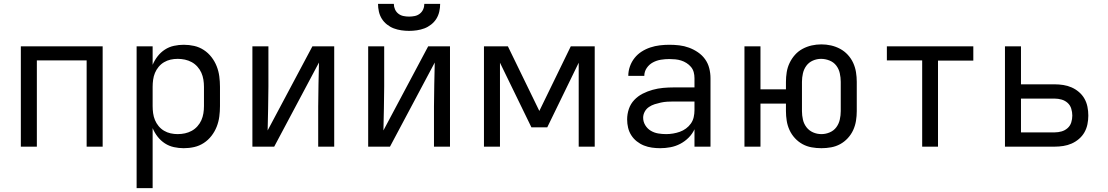

<svg xmlns="http://www.w3.org/2000/svg" viewBox="-20 -760 5740 995"><path d="M88 0V-520H512V0H429V-447H171V0Z M688 215V-520H771V-424Q781 -448 797 -468.5Q813 -489 834.5 -503Q856 -517 881.5 -522.5Q907 -528 932 -528Q960 -528 986.5 -522Q1013 -516 1036 -501Q1059 -486 1076 -464Q1093 -442 1103 -416.5Q1113 -391 1116.5 -364Q1120 -337 1120 -310V-210Q1120 -183 1116.5 -156Q1113 -129 1103 -103.5Q1093 -78 1076 -56Q1059 -34 1036 -19Q1013 -4 986.5 2Q960 8 932 8Q907 8 881.5 2.5Q856 -3 834.5 -17Q813 -31 797 -51.5Q781 -72 771 -96V215ZM901 -65Q920 -65 938.5 -69Q957 -73 973.5 -82Q990 -91 1003 -105.5Q1016 -120 1023.5 -137Q1031 -154 1034 -172.5Q1037 -191 1037 -210V-310Q1037 -329 1034 -347.5Q1031 -366 1023.5 -383Q1016 -400 1003 -414.5Q990 -429 973.5 -438Q957 -447 938.5 -451Q920 -455 901 -455Q882 -455 864 -451Q846 -447 830 -437.5Q814 -428 802 -413.5Q790 -399 783 -382Q776 -365 773.5 -346.5Q771 -328 771 -310V-210Q771 -192 773.5 -173.5Q776 -155 783 -138Q790 -121 802 -106.5Q814 -92 830 -82.5Q846 -73 864 -69Q882 -65 901 -65Z M1288 0V-520H1371V-312Q1371 -255 1369.5 -198Q1368 -141 1367 -84L1599 -520H1712V0H1629V-208Q1629 -265 1630.5 -322Q1632 -379 1633 -436L1401 0Z M1888 0V-520H1971V-312Q1971 -255 1969.5 -198Q1968 -141 1967 -84L2199 -520H2312V0H2229V-208Q2229 -265 2230.5 -322Q2232 -379 2233 -436L2001 0ZM2100 -600Q2080 -600 2059.5 -603Q2039 -606 2020.5 -613Q2002 -620 1985.5 -633Q1969 -646 1958.5 -663Q1948 -680 1943.5 -700Q1939 -720 1939 -740H2021Q2021 -725 2027 -711.5Q2033 -698 2044.5 -689Q2056 -680 2070.5 -677Q2085 -674 2100 -674Q2115 -674 2129.5 -677Q2144 -680 2155.5 -689Q2167 -698 2173 -711.5Q2179 -725 2179 -740H2261Q2261 -720 2256.5 -700Q2252 -680 2241.5 -663Q2231 -646 2214.5 -633Q2198 -620 2179.5 -613Q2161 -606 2140.5 -603Q2120 -600 2100 -600Z M2488 0V-520H2612L2775 -185L2938 -520H3062V0H2979V-435L2816 -100H2734L2571 -435V0Z M3401 8Q3380 8 3358.5 5Q3337 2 3317 -6Q3297 -14 3280 -27.5Q3263 -41 3251.5 -59Q3240 -77 3235 -98Q3230 -119 3230 -141Q3230 -169 3239 -195.5Q3248 -222 3267 -242Q3286 -262 3310.5 -274.5Q3335 -287 3362 -294.5Q3389 -302 3416.5 -304.5Q3444 -307 3471 -307H3579V-355Q3579 -371 3575 -386Q3571 -401 3561 -413Q3551 -425 3537.5 -433.5Q3524 -442 3509.5 -446.5Q3495 -451 3479.5 -452.5Q3464 -454 3449 -454Q3427 -454 3405 -450.5Q3383 -447 3363.5 -436.5Q3344 -426 3331.5 -407.5Q3319 -389 3319 -367Q3319 -367 3319 -367Q3319 -367 3319 -367H3236Q3236 -367 3236 -367Q3236 -367 3236 -367Q3236 -392 3244.5 -416Q3253 -440 3268.5 -459.5Q3284 -479 3305 -492.5Q3326 -506 3350 -514Q3374 -522 3399 -525Q3424 -528 3449 -528Q3475 -528 3500.5 -525Q3526 -522 3550.5 -513Q3575 -504 3597 -489Q3619 -474 3634 -453Q3649 -432 3655.5 -406.5Q3662 -381 3662 -355V0H3579V-90Q3568 -66 3548.5 -46.5Q3529 -27 3505 -14.5Q3481 -2 3454.5 3Q3428 8 3401 8ZM3432 -65Q3450 -65 3468 -68Q3486 -71 3503 -77Q3520 -83 3535 -94Q3550 -105 3560.5 -120Q3571 -135 3575 -153Q3579 -171 3579 -189V-234H3471Q3455 -234 3438 -233Q3421 -232 3405 -228.5Q3389 -225 3373 -220Q3357 -215 3343 -205.5Q3329 -196 3321 -181Q3313 -166 3313 -150Q3313 -129 3324 -111Q3335 -93 3352.5 -82.5Q3370 -72 3390.5 -68.5Q3411 -65 3432 -65Z M4237 8Q4211 8 4186 3.5Q4161 -1 4139 -13Q4117 -25 4099.5 -44Q4082 -63 4071.5 -86Q4061 -109 4057 -134Q4053 -159 4053 -184V-223H3921V0H3838V-520H3921V-297H4053V-336Q4053 -361 4057 -386Q4061 -411 4072 -434Q4083 -457 4100 -476Q4117 -495 4139.5 -507Q4162 -519 4186.5 -524.5Q4211 -530 4237 -530Q4262 -530 4286.5 -524.5Q4311 -519 4333.5 -507Q4356 -495 4373.5 -476Q4391 -457 4401.5 -434Q4412 -411 4416 -386Q4420 -361 4420 -336V-184Q4420 -159 4416 -134Q4412 -109 4401.5 -86Q4391 -63 4373.5 -44Q4356 -25 4334 -13Q4312 -1 4287 3.5Q4262 8 4237 8ZM4237 -65Q4259 -65 4280 -74Q4301 -83 4314 -100.5Q4327 -118 4332 -140Q4337 -162 4337 -184V-336Q4337 -358 4332 -380.5Q4327 -403 4313.5 -420.5Q4300 -438 4278.5 -446.5Q4257 -455 4235 -455Q4213 -455 4192.5 -446Q4172 -437 4159 -419.5Q4146 -402 4141 -380Q4136 -358 4136 -336V-184Q4136 -162 4141 -140Q4146 -118 4159.5 -100.5Q4173 -83 4193.5 -74Q4214 -65 4237 -65Z M4759 0V-447H4576V-520H5024V-446H4841V0Z M5188 0V-520H5271V-323H5446Q5468 -323 5490.5 -319.5Q5513 -316 5533.5 -307Q5554 -298 5571.5 -283Q5589 -268 5600 -248.5Q5611 -229 5615.5 -206.5Q5620 -184 5620 -161Q5620 -139 5615.5 -116.5Q5611 -94 5600 -74.5Q5589 -55 5571.5 -40Q5554 -25 5533.5 -16Q5513 -7 5490.5 -3.5Q5468 0 5446 0ZM5446 -74Q5464 -74 5481.5 -79Q5499 -84 5512.5 -96Q5526 -108 5531.5 -125.5Q5537 -143 5537 -161Q5537 -179 5531.5 -197Q5526 -215 5512.5 -227Q5499 -239 5481.5 -244Q5464 -249 5446 -249H5271V-74Z"/></svg>

Font: Zed Sans Extended
Style: Regular
Weight: 400
Width: 7
Designer: Belleve Invis
Foundry: Belleve Invis
Version: Version 1.0.0; ttfautohint (v1.8.4)